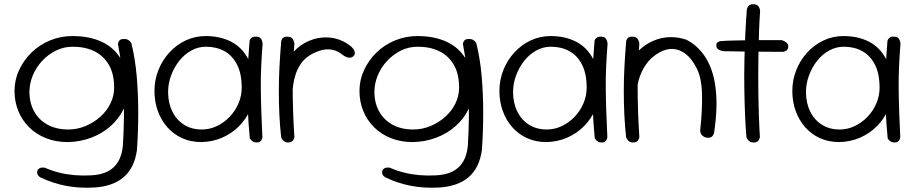

<svg xmlns="http://www.w3.org/2000/svg" viewBox="-20 -669 4289 900"><path d="M421 210Q351 214 289 202Q227 190 173 164Q173 164 169 162Q165 160 161 156Q157 152 155 145.5Q153 139 155 131Q158 124 164 120.5Q170 117 176 116.5Q182 116 186 116.5Q190 117 190 117Q224 132 259 140.5Q294 149 330 152Q366 155 405 153Q452 151 484 135Q516 119 534 88.5Q552 58 556 14Q560 -54 561 -118Q562 -182 559 -241.5Q556 -301 549.5 -356Q543 -411 533 -462Q533 -462 534 -468Q535 -474 540.5 -480Q546 -486 559 -486Q572 -487 580.5 -482Q589 -477 592.5 -471.5Q596 -466 596 -466Q614 -392 621 -310Q628 -228 628 -141Q628 -54 622 34Q610 119 559 162Q508 205 421 210ZM298 -3Q241 -3 195 -21.5Q149 -40 116 -73Q83 -106 65.5 -149.5Q48 -193 48 -243Q48 -294 69.5 -340.5Q91 -387 128 -423Q165 -459 214.5 -479.5Q264 -500 320 -500Q398 -500 456 -473.5Q514 -447 547.5 -391.5Q581 -336 581 -250Q581 -200 558.5 -155.5Q536 -111 497.5 -77Q459 -43 407.5 -23.5Q356 -4 298 -3ZM300 -62Q342 -62 380.5 -78Q419 -94 449.5 -121Q480 -148 497.5 -183.5Q515 -219 515 -258Q515 -324 489.5 -366.5Q464 -409 421 -429.5Q378 -450 321 -450Q279 -450 242.5 -432Q206 -414 177.5 -383.5Q149 -353 133.5 -315Q118 -277 118 -238Q118 -187 140 -147Q162 -107 203 -84.5Q244 -62 300 -62Z M924 -3Q874 -3 833.5 -21.5Q793 -40 764 -73Q735 -106 719.5 -149.5Q704 -193 704 -243Q704 -294 722.5 -340.5Q741 -387 774 -423Q807 -459 850.5 -479.5Q894 -500 944 -500Q1012 -500 1063.5 -473.5Q1115 -447 1144 -391.5Q1173 -336 1173 -250Q1173 -200 1153.5 -155.5Q1134 -111 1100 -77Q1066 -43 1021 -23.5Q976 -4 924 -3ZM926 -62Q963 -62 996.5 -78Q1030 -94 1056 -121Q1082 -148 1097.5 -183.5Q1113 -219 1113 -258Q1113 -324 1091 -366.5Q1069 -409 1031.5 -429.5Q994 -450 945 -450Q909 -450 876.5 -432Q844 -414 820 -383.5Q796 -353 782 -315Q768 -277 768 -238Q768 -187 787.5 -147Q807 -107 842.5 -84.5Q878 -62 926 -62ZM1184 -1Q1172 -1 1165 -6Q1158 -11 1154.5 -15.5Q1151 -20 1151 -20Q1144 -93 1141 -167.5Q1138 -242 1140.5 -319.5Q1143 -397 1150 -478Q1150 -478 1152 -483Q1154 -488 1161 -493Q1168 -498 1182 -497Q1193 -497 1199 -492Q1205 -487 1207.5 -480Q1210 -473 1210.5 -468.5Q1211 -464 1211 -464Q1207 -413 1204.5 -361Q1202 -309 1202.5 -255.5Q1203 -202 1205 -145Q1207 -88 1210 -26Q1210 -26 1209.5 -22.5Q1209 -19 1206.5 -14Q1204 -9 1198.5 -5Q1193 -1 1184 -1Z M1330 -144Q1322 -143 1317 -146Q1312 -149 1309 -153.5Q1306 -158 1304.5 -162Q1303 -166 1303 -166Q1301 -177 1299.5 -183Q1298 -189 1297.5 -196.5Q1297 -204 1297.5 -219Q1298 -234 1299 -263Q1303 -322 1320.5 -366.5Q1338 -411 1371 -441Q1404 -471 1452 -486Q1486 -495 1517 -493.5Q1548 -492 1575.5 -481Q1603 -470 1627 -450Q1627 -450 1630 -447Q1633 -444 1636.5 -439Q1640 -434 1642 -428Q1644 -422 1643 -416Q1642 -410 1635 -404Q1626 -398 1617 -398.5Q1608 -399 1599.5 -403.5Q1591 -408 1586 -412Q1581 -416 1581 -416Q1554 -436 1523.5 -437.5Q1493 -439 1462 -425Q1412 -405 1386.5 -364.5Q1361 -324 1354 -268Q1351 -241 1350 -227Q1349 -213 1348.5 -205.5Q1348 -198 1348 -190.5Q1348 -183 1349 -167Q1349 -167 1349 -162Q1349 -157 1344.5 -151.5Q1340 -146 1330 -144ZM1330 -1Q1321 -1 1315 -4.5Q1309 -8 1305 -13Q1301 -18 1299.5 -21.5Q1298 -25 1298 -25Q1292 -79 1289.5 -133Q1287 -187 1287 -242.5Q1287 -298 1290 -355.5Q1293 -413 1298 -474Q1298 -474 1298.5 -477.5Q1299 -481 1302 -486Q1305 -491 1311.5 -494.5Q1318 -498 1329 -497Q1340 -497 1346 -492.5Q1352 -488 1355 -481.5Q1358 -475 1359 -470.5Q1360 -466 1360 -466Q1356 -415 1354 -363Q1352 -311 1352 -256.5Q1352 -202 1354 -144.5Q1356 -87 1360 -26Q1360 -26 1359 -22Q1358 -18 1355.5 -13.5Q1353 -9 1347 -5Q1341 -1 1330 -1Z M2038 210Q1968 214 1906 202Q1844 190 1790 164Q1790 164 1786 162Q1782 160 1778 156Q1774 152 1772 145.5Q1770 139 1772 131Q1775 124 1781 120.5Q1787 117 1793 116.5Q1799 116 1803 116.5Q1807 117 1807 117Q1841 132 1876 140.5Q1911 149 1947 152Q1983 155 2022 153Q2069 151 2101 135Q2133 119 2151 88.5Q2169 58 2173 14Q2177 -54 2178 -118Q2179 -182 2176 -241.5Q2173 -301 2166.5 -356Q2160 -411 2150 -462Q2150 -462 2151 -468Q2152 -474 2157.5 -480Q2163 -486 2176 -486Q2189 -487 2197.5 -482Q2206 -477 2209.5 -471.5Q2213 -466 2213 -466Q2231 -392 2238 -310Q2245 -228 2245 -141Q2245 -54 2239 34Q2227 119 2176 162Q2125 205 2038 210ZM1915 -3Q1858 -3 1812 -21.5Q1766 -40 1733 -73Q1700 -106 1682.5 -149.5Q1665 -193 1665 -243Q1665 -294 1686.5 -340.5Q1708 -387 1745 -423Q1782 -459 1831.5 -479.5Q1881 -500 1937 -500Q2015 -500 2073 -473.5Q2131 -447 2164.5 -391.5Q2198 -336 2198 -250Q2198 -200 2175.5 -155.5Q2153 -111 2114.5 -77Q2076 -43 2024.5 -23.5Q1973 -4 1915 -3ZM1917 -62Q1959 -62 1997.5 -78Q2036 -94 2066.5 -121Q2097 -148 2114.5 -183.5Q2132 -219 2132 -258Q2132 -324 2106.5 -366.5Q2081 -409 2038 -429.5Q1995 -450 1938 -450Q1896 -450 1859.5 -432Q1823 -414 1794.5 -383.5Q1766 -353 1750.5 -315Q1735 -277 1735 -238Q1735 -187 1757 -147Q1779 -107 1820 -84.5Q1861 -62 1917 -62Z M2541 -3Q2491 -3 2450.5 -21.5Q2410 -40 2381 -73Q2352 -106 2336.5 -149.5Q2321 -193 2321 -243Q2321 -294 2339.5 -340.5Q2358 -387 2391 -423Q2424 -459 2467.5 -479.5Q2511 -500 2561 -500Q2629 -500 2680.5 -473.5Q2732 -447 2761 -391.5Q2790 -336 2790 -250Q2790 -200 2770.5 -155.5Q2751 -111 2717 -77Q2683 -43 2638 -23.5Q2593 -4 2541 -3ZM2543 -62Q2580 -62 2613.5 -78Q2647 -94 2673 -121Q2699 -148 2714.5 -183.5Q2730 -219 2730 -258Q2730 -324 2708 -366.5Q2686 -409 2648.5 -429.5Q2611 -450 2562 -450Q2526 -450 2493.5 -432Q2461 -414 2437 -383.5Q2413 -353 2399 -315Q2385 -277 2385 -238Q2385 -187 2404.5 -147Q2424 -107 2459.5 -84.5Q2495 -62 2543 -62ZM2801 -1Q2789 -1 2782 -6Q2775 -11 2771.5 -15.5Q2768 -20 2768 -20Q2761 -93 2758 -167.5Q2755 -242 2757.5 -319.5Q2760 -397 2767 -478Q2767 -478 2769 -483Q2771 -488 2778 -493Q2785 -498 2799 -497Q2810 -497 2816 -492Q2822 -487 2824.5 -480Q2827 -473 2827.5 -468.5Q2828 -464 2828 -464Q2824 -413 2821.5 -361Q2819 -309 2819.5 -255.5Q2820 -202 2822 -145Q2824 -88 2827 -26Q2827 -26 2826.5 -22.5Q2826 -19 2823.5 -14Q2821 -9 2815.5 -5Q2810 -1 2801 -1Z M3290 -24Q3280 -27 3274 -32Q3268 -37 3265.5 -42.5Q3263 -48 3262.5 -52.5Q3262 -57 3262 -57Q3273 -155 3270.5 -232Q3268 -309 3244 -352Q3221 -396 3193 -417Q3165 -438 3134.5 -439.5Q3104 -441 3072 -424Q3033 -402 3009 -368Q2985 -334 2974 -294Q2963 -254 2963 -213Q2964 -176 2964.5 -144Q2965 -112 2966 -86.5Q2967 -61 2969 -47Q2969 -47 2969 -44.5Q2969 -42 2968 -38.5Q2967 -35 2963.5 -31.5Q2960 -28 2952 -27Q2944 -26 2938 -29.5Q2932 -33 2928.5 -36.5Q2925 -40 2925 -40Q2913 -61 2913 -79.5Q2913 -98 2915 -119.5Q2917 -141 2911 -171Q2910 -206 2911.5 -239Q2913 -272 2917 -303Q2921 -334 2930 -361Q2939 -388 2955 -410Q2974 -435 3000.5 -454Q3027 -473 3059 -484Q3091 -495 3126 -495Q3161 -495 3197 -483Q3223 -470 3244.5 -450.5Q3266 -431 3282.5 -407Q3299 -383 3311 -352.5Q3323 -322 3330 -285Q3340 -229 3338.5 -169.5Q3337 -110 3327 -45Q3327 -45 3325.5 -41Q3324 -37 3320.5 -32Q3317 -27 3309.5 -24.5Q3302 -22 3290 -24ZM2947 -1Q2938 -1 2932 -4.5Q2926 -8 2922 -13Q2918 -18 2916.5 -21.5Q2915 -25 2915 -25Q2909 -79 2906.5 -133Q2904 -187 2904 -242.5Q2904 -298 2907 -355.5Q2910 -413 2915 -474Q2915 -474 2915.5 -477.5Q2916 -481 2919 -486Q2922 -491 2928.5 -494.5Q2935 -498 2946 -497Q2957 -497 2963 -492.5Q2969 -488 2972 -481.5Q2975 -475 2976 -470.5Q2977 -466 2977 -466Q2973 -415 2971 -363Q2969 -311 2969 -256.5Q2969 -202 2971 -144.5Q2973 -87 2977 -26Q2977 -26 2976 -22Q2975 -18 2972.5 -13.5Q2970 -9 2964 -5Q2958 -1 2947 -1Z M3514 -1Q3503 -1 3496.5 -4.5Q3490 -8 3486 -13.5Q3482 -19 3480.5 -22.5Q3479 -26 3479 -26Q3475 -69 3472.5 -128Q3470 -187 3469 -253.5Q3468 -320 3469.5 -387Q3471 -454 3474 -515.5Q3477 -577 3481 -626Q3481 -626 3482 -629.5Q3483 -633 3486 -638Q3489 -643 3495.5 -646.5Q3502 -650 3512 -649Q3524 -649 3530 -644Q3536 -639 3539 -633Q3542 -627 3542.5 -622Q3543 -617 3543 -617Q3540 -578 3538 -521Q3536 -464 3535 -398.5Q3534 -333 3534.5 -266Q3535 -199 3537 -137Q3539 -75 3542 -26Q3542 -26 3541 -22.5Q3540 -19 3537.5 -13.5Q3535 -8 3529 -4.5Q3523 -1 3514 -1ZM3648 -426Q3569 -426 3498 -427Q3427 -428 3371 -429Q3371 -429 3366 -430Q3361 -431 3354.5 -433.5Q3348 -436 3343 -441Q3338 -446 3338 -454Q3337 -462 3339.5 -466Q3342 -470 3346 -472Q3350 -474 3352.5 -475Q3355 -476 3355 -476Q3363 -477 3385 -478Q3407 -479 3437.5 -479.5Q3468 -480 3503.5 -480.5Q3539 -481 3575 -481Q3611 -481 3643 -481Q3643 -481 3646.5 -480Q3650 -479 3654.5 -477Q3659 -475 3664 -471.5Q3669 -468 3672 -463Q3675 -458 3675 -451Q3675 -442 3670.5 -436.5Q3666 -431 3661 -429Q3656 -427 3652 -426.5Q3648 -426 3648 -426Z M3914 -3Q3864 -3 3823.5 -21.5Q3783 -40 3754 -73Q3725 -106 3709.5 -149.5Q3694 -193 3694 -243Q3694 -294 3712.5 -340.5Q3731 -387 3764 -423Q3797 -459 3840.5 -479.5Q3884 -500 3934 -500Q4002 -500 4053.5 -473.5Q4105 -447 4134 -391.5Q4163 -336 4163 -250Q4163 -200 4143.5 -155.5Q4124 -111 4090 -77Q4056 -43 4011 -23.5Q3966 -4 3914 -3ZM3916 -62Q3953 -62 3986.5 -78Q4020 -94 4046 -121Q4072 -148 4087.5 -183.5Q4103 -219 4103 -258Q4103 -324 4081 -366.5Q4059 -409 4021.5 -429.5Q3984 -450 3935 -450Q3899 -450 3866.5 -432Q3834 -414 3810 -383.5Q3786 -353 3772 -315Q3758 -277 3758 -238Q3758 -187 3777.5 -147Q3797 -107 3832.5 -84.5Q3868 -62 3916 -62ZM4174 -1Q4162 -1 4155 -6Q4148 -11 4144.5 -15.5Q4141 -20 4141 -20Q4134 -93 4131 -167.5Q4128 -242 4130.5 -319.5Q4133 -397 4140 -478Q4140 -478 4142 -483Q4144 -488 4151 -493Q4158 -498 4172 -497Q4183 -497 4189 -492Q4195 -487 4197.5 -480Q4200 -473 4200.5 -468.5Q4201 -464 4201 -464Q4197 -413 4194.5 -361Q4192 -309 4192.5 -255.5Q4193 -202 4195 -145Q4197 -88 4200 -26Q4200 -26 4199.5 -22.5Q4199 -19 4196.5 -14Q4194 -9 4188.5 -5Q4183 -1 4174 -1Z"/></svg>

Font: Sour Gummy Black ExtraLight
Style: Regular
Weight: 250
Version: Version 1.000